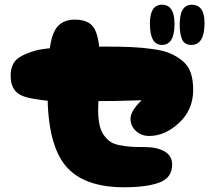

<svg xmlns="http://www.w3.org/2000/svg" viewBox="-20 -793 895 812"><path d="M505 -1Q600 -1 654 -21Q708 -41 708 -97Q708 -134 676 -152.5Q644 -171 593 -171Q556 -171 533.5 -172.5Q511 -174 485.5 -179Q460 -184 445.5 -194.5Q431 -205 418.5 -222.5Q406 -240 400.5 -267Q395 -294 395 -331Q395 -347 398 -419Q401 -491 401 -533Q401 -577 398.5 -602.5Q396 -628 386.5 -656Q377 -684 354.5 -697Q332 -710 296 -710Q255 -710 230 -687.5Q205 -665 195 -614Q185 -563 183 -525.5Q181 -488 181 -415Q181 -406 181 -401Q181 -185 256.5 -93Q332 -1 505 -1ZM611 -218Q678 -218 737.5 -273.5Q797 -329 797 -413Q797 -454 787 -484Q777 -514 753.5 -534Q730 -554 701.5 -566.5Q673 -579 626.5 -585.5Q580 -592 533.5 -594Q487 -596 418 -596Q345 -596 299 -595Q253 -594 203 -590Q153 -586 124.5 -577.5Q96 -569 71 -556Q46 -543 35.5 -522Q25 -501 25 -473Q25 -433 44 -409.5Q63 -386 112 -377Q161 -368 193.5 -366Q226 -364 303 -365Q332 -365 347 -365Q474 -365 579 -369Q532 -324 532 -291Q532 -260 555 -239Q578 -218 611 -218ZM789 -603Q845 -603 845 -696Q845 -773 791 -773Q740 -773 740 -690Q740 -648 750.5 -625.5Q761 -603 789 -603ZM665 -603Q718 -603 718 -692Q718 -773 665 -773Q614 -773 614 -693Q614 -603 665 -603Z"/></svg>

Font: Cherry Bomb
Style: Regular
Weight: 400
Designer: satsuyako
Foundry: satsuyako
Version: Version 4.0